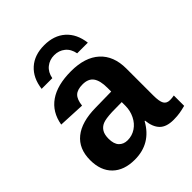

<svg xmlns="http://www.w3.org/2000/svg" viewBox="-207 -847 976 976"><g transform="rotate(-45 281.0 -359.0)"><path d="M191.9 9.8Q115.2 9.8 72.3 -32Q29.3 -73.7 29.3 -149.4Q29.3 -231.4 82.8 -274.4Q136.2 -317.4 237.8 -318.4L351.6 -320.3V-347.2Q351.6 -398.9 333.5 -424.1Q315.4 -449.2 274.4 -449.2Q236.3 -449.2 218.5 -431.9Q200.7 -414.6 196.3 -374.5L53.2 -381.3Q66.4 -458.5 123.8 -498.3Q181.2 -538.1 280.3 -538.1Q380.4 -538.1 434.6 -488.8Q488.8 -439.5 488.8 -348.6V-156.2Q488.8 -111.8 498.8 -95Q508.8 -78.1 532.2 -78.1Q547.9 -78.1 562.5 -81.1V-6.8Q550.3 -3.9 540.5 -1.5Q530.8 1 521 2.4Q511.2 3.9 500.2 4.9Q489.3 5.9 474.6 5.9Q422.9 5.9 398.2 -19.5Q373.5 -44.9 368.7 -94.2H365.7Q308.1 9.8 191.9 9.8ZM351.6 -244.6 281.2 -243.7Q233.4 -241.7 213.4 -233.2Q193.4 -224.6 182.9 -207Q172.4 -189.5 172.4 -160.2Q172.4 -122.6 189.7 -104.2Q207 -85.9 235.8 -85.9Q268.1 -85.9 294.7 -103.5Q321.3 -121.1 336.4 -152.1Q351.6 -183.1 351.6 -217.8ZM277.3 -656.2Q244.1 -656.2 219.5 -636.5Q194.8 -616.7 188 -580.1H111.3Q120.1 -650.4 163.6 -689.2Q207 -728 277.3 -728Q347.7 -728 391.1 -689.2Q434.6 -650.4 443.4 -580.1H366.7Q359.9 -616.7 335.4 -636.5Q311 -656.2 277.3 -656.2Z"/></g></svg>

Font: Liberation Sans
Style: Bold
Weight: 700
Designer: Steve Matteson
Foundry: Ascender Corporation
Version: Version 2.1.5